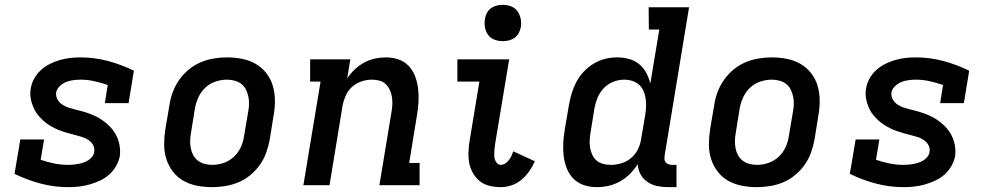

<svg xmlns="http://www.w3.org/2000/svg" viewBox="-20 -765 4090 793"><path d="M263 8Q203 8 147 -7Q91 -22 40 -47L64 -189H162L148 -105Q175 -96 203.5 -90Q232 -84 262 -84Q273 -84 283 -85Q293 -86 303.5 -88Q314 -90 324.5 -93.5Q335 -97 344.5 -103Q354 -109 361 -118Q368 -127 369 -137Q372 -153 364.5 -166Q357 -179 345 -187Q333 -195 318.5 -199.5Q304 -204 290 -207.5Q276 -211 261.5 -215Q247 -219 233 -224Q219 -229 206 -235.5Q193 -242 180.5 -250Q168 -258 158 -267.5Q148 -277 138.5 -288Q129 -299 122.5 -312Q116 -325 111.5 -339Q107 -353 105.5 -368.5Q104 -384 107 -399Q110 -420 121 -440Q132 -460 149 -475.5Q166 -491 186 -501Q206 -511 227 -517Q248 -523 269 -525.5Q290 -528 311 -528Q371 -528 426.5 -513Q482 -498 533 -473L511 -339H413L425 -414Q399 -423 370.5 -429.5Q342 -436 313 -436Q298 -436 283 -434Q268 -432 253.5 -426.5Q239 -421 227 -409.5Q215 -398 212 -384Q210 -368 217 -355Q224 -342 236.5 -333.5Q249 -325 263 -320.5Q277 -316 291.5 -312.5Q306 -309 320.5 -305Q335 -301 348.5 -296Q362 -291 375.5 -284.5Q389 -278 400.5 -270Q412 -262 423 -252.5Q434 -243 443 -232Q452 -221 459 -208Q466 -195 470 -181Q474 -167 475.5 -152Q477 -137 475 -121Q471 -100 459.5 -79.5Q448 -59 431 -44Q414 -29 392.5 -19Q371 -9 349.5 -3Q328 3 306 5.5Q284 8 263 8Z M856 8Q824 8 793.5 2Q763 -4 737.5 -18.5Q712 -33 694 -56.5Q676 -80 667 -108.5Q658 -137 658 -168.5Q658 -200 663 -232L680 -332Q684 -359 694 -385.5Q704 -412 720.5 -435.5Q737 -459 760 -478Q783 -497 809.5 -508Q836 -519 863.5 -523.5Q891 -528 917 -528Q949 -528 979.5 -522Q1010 -516 1035.5 -501.5Q1061 -487 1079.5 -463.5Q1098 -440 1106.5 -411.5Q1115 -383 1115.5 -351.5Q1116 -320 1110 -288L1094 -188Q1089 -161 1079.5 -134.5Q1070 -108 1053.5 -84.5Q1037 -61 1014 -42Q991 -23 964.5 -12Q938 -1 910 3.5Q882 8 856 8ZM857 -84Q880 -84 903.5 -92Q927 -100 945.5 -117Q964 -134 974.5 -157Q985 -180 988 -203L1005 -303Q1008 -319 1008.5 -335.5Q1009 -352 1005.5 -367.5Q1002 -383 995 -396.5Q988 -410 976 -419Q964 -428 948.5 -432Q933 -436 917 -436Q894 -436 870 -428Q846 -420 828 -403Q810 -386 799.5 -363Q789 -340 785 -317L769 -217Q766 -201 765.5 -184.5Q765 -168 768 -152.5Q771 -137 778.5 -123.5Q786 -110 798 -101Q810 -92 825.5 -88Q841 -84 857 -84Z M1233 0 1304 -428H1261V-520H1427L1414 -441Q1427 -461 1445 -478Q1463 -495 1484 -506.5Q1505 -518 1528 -523Q1551 -528 1573 -528Q1601 -528 1626 -519.5Q1651 -511 1668.5 -492Q1686 -473 1695 -448.5Q1704 -424 1707 -397.5Q1710 -371 1708.5 -343.5Q1707 -316 1702 -288L1670 -92H1713V0H1547L1597 -303Q1600 -319 1600.5 -335Q1601 -351 1598.5 -366Q1596 -381 1589.5 -394.5Q1583 -408 1572.5 -418Q1562 -428 1547 -432Q1532 -436 1516 -436Q1495 -436 1473.5 -429Q1452 -422 1434.5 -406.5Q1417 -391 1408 -370.5Q1399 -350 1395 -329L1341 0Z M2048 8Q2024 8 2001.5 2.5Q1979 -3 1962 -16.5Q1945 -30 1933.5 -50Q1922 -70 1918 -92Q1914 -114 1915 -138Q1916 -162 1920 -186L1960 -428H1869V-520H2083L2025 -171Q2024 -162 2023 -153.5Q2022 -145 2021.5 -136.5Q2021 -128 2021.5 -119.5Q2022 -111 2025 -103.5Q2028 -96 2034 -90Q2040 -84 2048 -84Q2058 -84 2067 -90Q2076 -96 2082 -104Q2088 -112 2092.5 -121.5Q2097 -131 2100 -140L2189 -99Q2180 -78 2166 -58Q2152 -38 2133.5 -22.5Q2115 -7 2092.5 0.5Q2070 8 2048 8ZM2056 -595Q2038 -595 2021.5 -601.5Q2005 -608 1995.5 -621.5Q1986 -635 1983 -652.5Q1980 -670 1983 -688Q1985 -701 1991.5 -712.5Q1998 -724 2008.5 -731.5Q2019 -739 2031.5 -742Q2044 -745 2057 -745Q2075 -745 2091.5 -738.5Q2108 -732 2117.5 -718.5Q2127 -705 2130.5 -687.5Q2134 -670 2131 -652Q2128 -639 2122 -627.5Q2116 -616 2105 -608.5Q2094 -601 2081.5 -598Q2069 -595 2056 -595Z M2445 8Q2417 8 2391.5 -0.5Q2366 -9 2348 -27.5Q2330 -46 2320.5 -70.5Q2311 -95 2308 -122Q2305 -149 2306.5 -176.5Q2308 -204 2313 -232L2330 -332Q2334 -356 2341.5 -380.5Q2349 -405 2361 -427.5Q2373 -450 2391.5 -469.5Q2410 -489 2432.5 -502.5Q2455 -516 2479.5 -522Q2504 -528 2529 -528Q2554 -528 2578 -521.5Q2602 -515 2620 -500Q2638 -485 2649 -464.5Q2660 -444 2666 -420L2703 -643H2660L2659 -735H2826L2725 -122Q2724 -114 2724.5 -107Q2725 -100 2729.5 -94.5Q2734 -89 2741.5 -86.5Q2749 -84 2756 -84H2774V8H2740Q2717 8 2695 3.5Q2673 -1 2655 -13Q2637 -25 2626 -44.5Q2615 -64 2614 -87Q2600 -65 2581.5 -46.5Q2563 -28 2540.5 -15.5Q2518 -3 2493.5 2.5Q2469 8 2445 8ZM2503 -84Q2524 -84 2546 -90.5Q2568 -97 2586 -112Q2604 -127 2614.5 -148Q2625 -169 2628 -191L2645 -291Q2648 -308 2648.5 -325.5Q2649 -343 2646.5 -359Q2644 -375 2637.5 -390Q2631 -405 2619 -415.5Q2607 -426 2591 -431Q2575 -436 2558 -436Q2535 -436 2512.5 -427Q2490 -418 2473.5 -400.5Q2457 -383 2448 -361Q2439 -339 2435 -317L2419 -217Q2416 -201 2415.5 -185Q2415 -169 2417.5 -154Q2420 -139 2426.5 -125Q2433 -111 2444.5 -101.5Q2456 -92 2471.5 -88Q2487 -84 2503 -84Z M3106 8Q3074 8 3043.5 2Q3013 -4 2987.5 -18.5Q2962 -33 2944 -56.5Q2926 -80 2917 -108.5Q2908 -137 2908 -168.5Q2908 -200 2913 -232L2930 -332Q2934 -359 2944 -385.5Q2954 -412 2970.5 -435.5Q2987 -459 3010 -478Q3033 -497 3059.5 -508Q3086 -519 3113.5 -523.5Q3141 -528 3167 -528Q3199 -528 3229.5 -522Q3260 -516 3285.5 -501.5Q3311 -487 3329.5 -463.5Q3348 -440 3356.5 -411.5Q3365 -383 3365.5 -351.5Q3366 -320 3360 -288L3344 -188Q3339 -161 3329.5 -134.5Q3320 -108 3303.5 -84.5Q3287 -61 3264 -42Q3241 -23 3214.5 -12Q3188 -1 3160 3.5Q3132 8 3106 8ZM3107 -84Q3130 -84 3153.5 -92Q3177 -100 3195.5 -117Q3214 -134 3224.5 -157Q3235 -180 3238 -203L3255 -303Q3258 -319 3258.5 -335.5Q3259 -352 3255.5 -367.5Q3252 -383 3245 -396.5Q3238 -410 3226 -419Q3214 -428 3198.5 -432Q3183 -436 3167 -436Q3144 -436 3120 -428Q3096 -420 3078 -403Q3060 -386 3049.5 -363Q3039 -340 3035 -317L3019 -217Q3016 -201 3015.5 -184.5Q3015 -168 3018 -152.5Q3021 -137 3028.5 -123.5Q3036 -110 3048 -101Q3060 -92 3075.5 -88Q3091 -84 3107 -84Z M3713 8Q3653 8 3597 -7Q3541 -22 3490 -47L3514 -189H3612L3598 -105Q3625 -96 3653.5 -90Q3682 -84 3712 -84Q3723 -84 3733 -85Q3743 -86 3753.5 -88Q3764 -90 3774.5 -93.5Q3785 -97 3794.5 -103Q3804 -109 3811 -118Q3818 -127 3819 -137Q3822 -153 3814.5 -166Q3807 -179 3795 -187Q3783 -195 3768.5 -199.5Q3754 -204 3740 -207.5Q3726 -211 3711.5 -215Q3697 -219 3683 -224Q3669 -229 3656 -235.5Q3643 -242 3630.5 -250Q3618 -258 3608 -267.5Q3598 -277 3588.5 -288Q3579 -299 3572.5 -312Q3566 -325 3561.5 -339Q3557 -353 3555.5 -368.5Q3554 -384 3557 -399Q3560 -420 3571 -440Q3582 -460 3599 -475.5Q3616 -491 3636 -501Q3656 -511 3677 -517Q3698 -523 3719 -525.5Q3740 -528 3761 -528Q3821 -528 3876.5 -513Q3932 -498 3983 -473L3961 -339H3863L3875 -414Q3849 -423 3820.5 -429.5Q3792 -436 3763 -436Q3748 -436 3733 -434Q3718 -432 3703.5 -426.5Q3689 -421 3677 -409.5Q3665 -398 3662 -384Q3660 -368 3667 -355Q3674 -342 3686.5 -333.5Q3699 -325 3713 -320.5Q3727 -316 3741.5 -312.5Q3756 -309 3770.5 -305Q3785 -301 3798.5 -296Q3812 -291 3825.5 -284.5Q3839 -278 3850.5 -270Q3862 -262 3873 -252.5Q3884 -243 3893 -232Q3902 -221 3909 -208Q3916 -195 3920 -181Q3924 -167 3925.5 -152Q3927 -137 3925 -121Q3921 -100 3909.5 -79.5Q3898 -59 3881 -44Q3864 -29 3842.5 -19Q3821 -9 3799.5 -3Q3778 3 3756 5.5Q3734 8 3713 8Z"/></svg>

Font: Iosevka Etoile Semibold
Style: Italic
Weight: 600
Italic angle: -9°
Designer: Belleve Invis
Foundry: Belleve Invis
Version: Version 22.1.2; ttfautohint (v1.8.4)